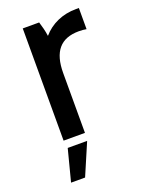

<svg xmlns="http://www.w3.org/2000/svg" viewBox="-135 -587 634 836"><g transform="rotate(-20 182.0 -168.5)"><path d="M78 0H177V-277C177 -376 218 -425 303 -425C314 -425 329 -424 338 -422V-520H325C261 -520 207 -495 170 -452C167 -475 160 -501 154 -520H78ZM46 183H111L174 36H84Z"/></g></svg>

Font: Fixel Text Medium
Style: Regular
Weight: 500
Width: 4
Designer: AlfaBravo + MacPaw
Foundry: Kyrylo Tkachov, Marchela Mozhyna, Serhii Makarenko, Maria Weinstein, Zakhar Kryvoshyya
Version: Version 1.211